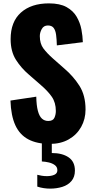

<svg xmlns="http://www.w3.org/2000/svg" viewBox="-20 -841 554 1138"><path d="M275 12Q199 12 148 -15Q97 -42 71 -98.5Q45 -155 42 -245L195 -268Q196 -216 204.5 -184Q213 -152 228.5 -138Q244 -124 266 -124Q294 -124 302.5 -143Q311 -162 311 -183Q311 -233 287 -267.5Q263 -302 222 -337L152 -398Q106 -437 74.5 -486.5Q43 -536 43 -609Q43 -712 104 -766.5Q165 -821 270 -821Q335 -821 374.5 -799Q414 -777 434.5 -741.5Q455 -706 462.5 -666.5Q470 -627 471 -591L317 -572Q316 -608 312.5 -634.5Q309 -661 298 -675.5Q287 -690 264 -690Q239 -690 227.5 -669Q216 -648 216 -627Q216 -582 237.5 -553.5Q259 -525 294 -494L361 -435Q414 -390 450.5 -333Q487 -276 487 -192Q487 -135 461 -88.5Q435 -42 387.5 -15Q340 12 275 12ZM277 277Q258 277 238.5 274Q219 271 201 265V195Q212 198 227 200.5Q242 203 258 203Q284 203 302 195Q320 187 320 168Q320 149 305.5 138Q291 127 270 122Q249 117 228 116V0H287V66Q349 66 386.5 91.5Q424 117 424 170Q424 208 403.5 232Q383 256 349.5 266.5Q316 277 277 277Z"/></svg>

Font: Oswald
Style: Bold
Weight: 700
Designer: Vernon Adams
Foundry: Vernon Adams
Version: Version 4.103;gftools[0.9.33.dev8+g029e19f]